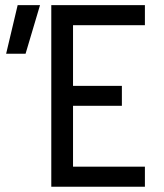

<svg xmlns="http://www.w3.org/2000/svg" viewBox="-20 -713 626 733"><path d="M175.8 0V-693.4H533.2V-616.7H258.8V-385.3H445.3V-309.1H258.8V-76.7H533.2V0ZM3.4 -507.8 47.4 -693.4H132.8L77.6 -507.8Z"/></svg>

Font: Cascadia Mono SemiLight
Style: Regular
Weight: 350
Monospace: yes
Designer: Aaron Bell
Foundry: Saja Typeworks
Version: Version 2404.023; ttfautohint (v1.8.4)